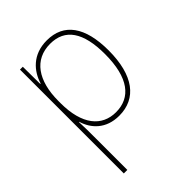

<svg xmlns="http://www.w3.org/2000/svg" viewBox="-221 -651 1004 1004"><g transform="rotate(-45 281.5 -148.5)"><path d="M98 240H124V5C124 -35 124 -77 122 -116H124C144 -49 197 10 295 10C422 10 497 -87 497 -271C497 -445 431 -537 305 -537C200 -537 144 -470 123 -400H120L119 -528H98ZM296 -15C192 -15 124 -94 124 -254V-270C124 -420 188 -512 305 -512C415 -512 470 -432 470 -271C470 -96 404 -15 296 -15Z"/></g></svg>

Font: Noto Sans Mono SemiCondensed Thin
Style: Regular
Weight: 100
Width: 4
Designer: Monotype Design Team
Foundry: Monotype Imaging Inc.
Version: Version 2.014